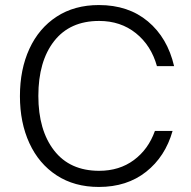

<svg xmlns="http://www.w3.org/2000/svg" viewBox="-20 -735 756 761"><path d="M59 -354Q59 -460 96.5 -541.5Q134 -623 204.5 -669Q275 -715 372 -715Q489 -715 566.5 -650Q644 -585 670 -473H602Q579 -555 518.5 -603.5Q458 -652 373 -652Q257 -652 194.5 -572Q132 -492 132 -355Q132 -219 194.5 -138.5Q257 -58 373 -58Q453 -58 510.5 -100.5Q568 -143 594 -216H664Q635 -114 559 -54Q483 6 372 6Q275 6 204.5 -40Q134 -86 96.5 -167.5Q59 -249 59 -354Z"/></svg>

Font: Lopes Sans Light
Style: Regular
Weight: 300
Designer: Gabriel Lam, Diego Maldonado
Foundry: TypeRant, Foresti Design
Version: Version 4.000